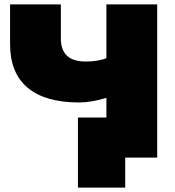

<svg xmlns="http://www.w3.org/2000/svg" viewBox="-20 -720 800 877"><path d="M698 0H552V137H336V-183H466V-273Q397 -252 341 -252Q186 -252 106 -319.5Q26 -387 26 -518V-700H258V-544Q258 -439 371 -439Q427 -439 466 -454V-700H698Z"/></svg>

Font: Montserrat-Alt1 Black
Style: Regular
Weight: 900
Designer: Differentunic
Foundry: Differentunic
Version: Version 7.222